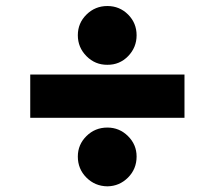

<svg xmlns="http://www.w3.org/2000/svg" viewBox="-20 -623 731 654"><path d="M608.4 -369.1V-221.7H83V-369.1ZM345.7 11.7Q303.7 11.2 274.4 -18.1Q245.1 -47.4 245.1 -89.8Q245.1 -130.4 274.4 -159.4Q303.7 -188.5 345.7 -188.5Q386.7 -188.5 416 -159.4Q445.3 -130.4 445.3 -89.8Q445.3 -47.4 416 -18.1Q386.7 11.2 345.7 11.7ZM345.7 -402.3Q304.2 -401.9 274.7 -431.6Q245.1 -461.4 245.1 -502.9Q245.1 -544.4 274.7 -573.5Q304.2 -602.5 345.7 -602.5Q387.2 -602.5 416.3 -573.5Q445.3 -544.4 445.3 -502.9Q445.3 -461.4 416.3 -431.6Q387.2 -401.9 345.7 -402.3Z"/></svg>

Font: Inter 16pt Black
Style: Regular
Weight: 900
Version: Version 4.001;git-66647c0bb